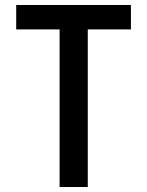

<svg xmlns="http://www.w3.org/2000/svg" viewBox="-20 -750 590 770"><path d="M219 0V-632H45V-730H505V-632H332V0Z"/></svg>

Font: M PLUS Code Latin SemiExpanded Medium
Style: Regular
Weight: 500
Width: 6
Designer: Coji Morishita
Foundry: UNDERFOREST DESIGN
Version: Version 1.002; ttfautohint (v1.8.3)